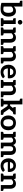

<svg xmlns="http://www.w3.org/2000/svg" viewBox="2892 -3676 792 6616"><g transform="rotate(90 3288.0 -368.0)"><path d="M289 8Q258 8 222.5 5.5Q187 3 150 -3Q113 -9 79 -20V-744H206V-451Q236 -483 274.5 -502.5Q313 -522 364 -522Q424 -522 466 -489Q508 -456 530.5 -398Q553 -340 553 -264Q553 -186 527 -125Q501 -64 443 -28Q385 8 289 8ZM298 -87Q340 -87 367.5 -106.5Q395 -126 408.5 -165Q422 -204 422 -262Q422 -342 397.5 -383.5Q373 -425 320 -425Q282 -425 255.5 -409.5Q229 -394 206 -364V-99Q235 -92 255 -89.5Q275 -87 298 -87ZM103 -744 91 -643 33 -655Q20 -658 12 -665Q4 -672 4 -686V-744Z M681 0V-514H807V0ZM606 0V-58Q606 -72 613.5 -79Q621 -86 635 -89L692 -101L705 0ZM783 0 796 -101 853 -89Q867 -86 874.5 -79Q882 -72 882 -58V0ZM705 -514 692 -413 635 -425Q621 -428 613.5 -435Q606 -442 606 -456V-514ZM746 -585Q714 -585 690 -608Q666 -631 666 -663Q666 -696 690 -719.5Q714 -743 746 -743Q779 -743 803 -719.5Q827 -696 827 -663Q827 -631 803 -608Q779 -585 746 -585Z M1001 0V-514H1078Q1104 -514 1110 -491L1118 -450Q1150 -483 1188 -502.5Q1226 -522 1277 -522Q1333 -522 1371.5 -497Q1410 -472 1430 -428Q1450 -384 1450 -327V0H1323V-327Q1323 -373 1302 -399Q1281 -425 1238 -425Q1207 -425 1179.5 -410.5Q1152 -396 1127 -371V0ZM926 0V-58Q926 -72 933.5 -79Q941 -86 955 -89L1012 -101L1025 0ZM1103 0 1116 -101 1173 -89Q1187 -86 1194.5 -79Q1202 -72 1202 -58V0ZM1426 0 1438 -101 1496 -89Q1509 -86 1517 -79Q1525 -72 1525 -58V0ZM1025 -514 1012 -413 955 -425Q941 -428 933.5 -435Q926 -442 926 -456V-514Z M1644 0V-514H1721Q1747 -514 1753 -491L1761 -450Q1793 -483 1831 -502.5Q1869 -522 1920 -522Q1976 -522 2014.5 -497Q2053 -472 2073 -428Q2093 -384 2093 -327V0H1966V-327Q1966 -373 1945 -399Q1924 -425 1881 -425Q1850 -425 1822.5 -410.5Q1795 -396 1770 -371V0ZM1569 0V-58Q1569 -72 1576.5 -79Q1584 -86 1598 -89L1655 -101L1668 0ZM1746 0 1759 -101 1816 -89Q1830 -86 1837.5 -79Q1845 -72 1845 -58V0ZM2069 0 2081 -101 2139 -89Q2152 -86 2160 -79Q2168 -72 2168 -58V0ZM1668 -514 1655 -413 1598 -425Q1584 -428 1576.5 -435Q1569 -442 1569 -456V-514Z M2464 8Q2387 8 2330 -26.5Q2273 -61 2241.5 -123.5Q2210 -186 2210 -268Q2210 -340 2241 -397.5Q2272 -455 2328 -488.5Q2384 -522 2458 -522Q2525 -522 2575.5 -493.5Q2626 -465 2653.5 -413Q2681 -361 2681 -289Q2681 -262 2676 -251.5Q2671 -241 2652 -241H2337Q2337 -238 2337 -235Q2337 -232 2338 -229Q2346 -159 2381.5 -124Q2417 -89 2475 -89Q2502 -89 2529.5 -100Q2557 -111 2580 -122.5Q2603 -134 2617 -134Q2631 -134 2640 -123L2677 -77Q2650 -46 2614.5 -27Q2579 -8 2540.5 0Q2502 8 2464 8ZM2339 -316H2568Q2568 -366 2541 -399Q2514 -432 2461 -432Q2408 -432 2377.5 -402Q2347 -372 2339 -316Z M2809 0V-514H2886Q2912 -514 2918 -491L2926 -450Q2958 -483 2996 -502.5Q3034 -522 3085 -522Q3141 -522 3179.5 -497Q3218 -472 3238 -428Q3258 -384 3258 -327V0H3131V-327Q3131 -373 3110 -399Q3089 -425 3046 -425Q3015 -425 2987.5 -410.5Q2960 -396 2935 -371V0ZM2734 0V-58Q2734 -72 2741.5 -79Q2749 -86 2763 -89L2820 -101L2833 0ZM2911 0 2924 -101 2981 -89Q2995 -86 3002.5 -79Q3010 -72 3010 -58V0ZM3234 0 3246 -101 3304 -89Q3317 -86 3325 -79Q3333 -72 3333 -58V0ZM2833 -514 2820 -413 2763 -425Q2749 -428 2741.5 -435Q2734 -442 2734 -456V-514Z M3452 0V-744H3578V-318H3601Q3614 -318 3621.5 -322Q3629 -326 3636 -335L3760 -492Q3769 -503 3778.5 -508.5Q3788 -514 3804 -514H3920L3763 -323Q3755 -312 3745.5 -303.5Q3736 -295 3725 -288Q3745 -274 3760 -249L3928 0H3814Q3800 0 3789.5 -5.5Q3779 -11 3771 -23L3643 -216Q3636 -228 3628.5 -231.5Q3621 -235 3606 -235H3578V0ZM3809 -408 3738 -470V-514H3885L3837 -414ZM3840 0 3788 -114 3856 -100ZM3377 0V-58Q3377 -72 3384.5 -79Q3392 -86 3406 -89L3463 -101L3476 0ZM3554 0 3567 -101 3624 -89Q3638 -86 3645.5 -79Q3653 -72 3653 -58V0ZM3476 -744 3463 -643 3406 -655Q3392 -658 3384.5 -665Q3377 -672 3377 -686V-744ZM3921 -514V-456Q3921 -442 3913 -435Q3905 -428 3891 -425L3834 -413L3821 -514ZM3768 -514 3755 -413 3698 -425Q3684 -428 3676.5 -435Q3669 -442 3669 -456V-514ZM3840 0 3853 -101 3910 -89Q3924 -86 3931.5 -79Q3939 -72 3939 -58V0Z M4214 -522Q4292 -522 4349 -489.5Q4406 -457 4437 -397.5Q4468 -338 4468 -258Q4468 -178 4437 -118.5Q4406 -59 4349 -25.5Q4292 8 4214 8Q4137 8 4079.5 -25.5Q4022 -59 3990 -118.5Q3958 -178 3958 -258Q3958 -338 3990 -397.5Q4022 -457 4079.5 -489.5Q4137 -522 4214 -522ZM4214 -88Q4277 -88 4307 -131Q4337 -174 4337 -257Q4337 -313 4324 -350.5Q4311 -388 4283.5 -407Q4256 -426 4214 -426Q4172 -426 4144 -406.5Q4116 -387 4102.5 -349.5Q4089 -312 4089 -257Q4089 -176 4119.5 -132Q4150 -88 4214 -88Z M4596 0V-514H4673Q4698 -514 4705 -491L4713 -453Q4740 -482 4773 -502Q4806 -522 4851 -522Q4900 -522 4931 -495.5Q4962 -469 4977 -426Q5001 -476 5046 -499Q5091 -522 5142 -522Q5228 -522 5273.5 -470Q5319 -418 5319 -327V0H5193V-327Q5193 -375 5172 -400Q5151 -425 5109 -425Q5072 -425 5046.5 -399Q5021 -373 5021 -327V0H4894V-327Q4894 -378 4873.5 -401.5Q4853 -425 4814 -425Q4787 -425 4764.5 -411.5Q4742 -398 4722 -376V0ZM4521 0V-58Q4521 -72 4528.5 -79Q4536 -86 4550 -89L4607 -101L4620 0ZM4698 0 4711 -101 4768 -89Q4782 -86 4789.5 -79Q4797 -72 4797 -58V0ZM4997 0 5009 -101 5067 -89Q5080 -86 5088 -79Q5096 -72 5096 -58V0ZM4620 -514 4607 -413 4550 -425Q4536 -428 4528.5 -435Q4521 -442 4521 -456V-514ZM5295 0 5308 -101 5365 -89Q5379 -86 5386.5 -79Q5394 -72 5394 -58V0Z M5690 8Q5613 8 5556 -26.5Q5499 -61 5467.5 -123.5Q5436 -186 5436 -268Q5436 -340 5467 -397.5Q5498 -455 5554 -488.5Q5610 -522 5684 -522Q5751 -522 5801.5 -493.5Q5852 -465 5879.5 -413Q5907 -361 5907 -289Q5907 -262 5902 -251.5Q5897 -241 5878 -241H5563Q5563 -238 5563 -235Q5563 -232 5564 -229Q5572 -159 5607.5 -124Q5643 -89 5701 -89Q5728 -89 5755.5 -100Q5783 -111 5806 -122.5Q5829 -134 5843 -134Q5857 -134 5866 -123L5903 -77Q5876 -46 5840.5 -27Q5805 -8 5766.5 0Q5728 8 5690 8ZM5565 -316H5794Q5794 -366 5767 -399Q5740 -432 5687 -432Q5634 -432 5603.5 -402Q5573 -372 5565 -316Z M6035 0V-514H6112Q6138 -514 6144 -491L6152 -450Q6184 -483 6222 -502.5Q6260 -522 6311 -522Q6367 -522 6405.5 -497Q6444 -472 6464 -428Q6484 -384 6484 -327V0H6357V-327Q6357 -373 6336 -399Q6315 -425 6272 -425Q6241 -425 6213.5 -410.5Q6186 -396 6161 -371V0ZM5960 0V-58Q5960 -72 5967.5 -79Q5975 -86 5989 -89L6046 -101L6059 0ZM6137 0 6150 -101 6207 -89Q6221 -86 6228.5 -79Q6236 -72 6236 -58V0ZM6460 0 6472 -101 6530 -89Q6543 -86 6551 -79Q6559 -72 6559 -58V0ZM6059 -514 6046 -413 5989 -425Q5975 -428 5967.5 -435Q5960 -442 5960 -456V-514Z"/></g></svg>

Font: Aleo
Style: Bold
Weight: 700
Designer: Alessio Laiso
Foundry: Alessio Laiso
Version: Version 2.001;gftools[0.9.29]